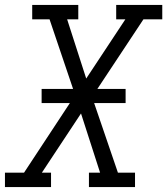

<svg xmlns="http://www.w3.org/2000/svg" viewBox="-33 -755 675 775"><path d="M-13 0V-58H64L249 -339H135V-396H262L167 -677H97V-735H283V-677H238L315 -438L473 -677H436V-735H622V-677H546L360 -396H474V-339H347L443 -58H512V0H326V-58H371L294 -297L136 -58H173V0Z"/></svg>

Font: Iosevka Slab Light Extended
Style: Italic
Weight: 300
Width: 7
Italic angle: -9°
Monospace: yes
Designer: Belleve Invis
Foundry: Belleve Invis
Version: Version 11.1.0; ttfautohint (v1.8.3)